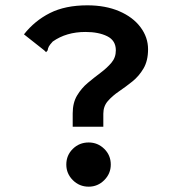

<svg xmlns="http://www.w3.org/2000/svg" viewBox="-20 -689 640 721"><path d="M253 -263Q253 -303 269.5 -330.5Q286 -358 310 -378Q334 -398 358 -416Q382 -434 398.5 -453.5Q415 -473 415 -500Q415 -537 382.5 -553Q350 -569 301 -569Q229 -569 178 -533Q167 -521 163.5 -514.5Q160 -508 159 -500L153 -493L146 -500L70 -560Q110 -611 167.5 -640Q225 -669 308 -669Q376 -669 427.5 -647Q479 -625 507.5 -587Q536 -549 536 -504Q536 -461 519 -432Q502 -403 477 -383Q452 -363 427 -346Q402 -329 385 -309.5Q368 -290 368 -262V-213H253ZM313 12Q278 12 253.5 -12.5Q229 -37 229 -71Q229 -106 253.5 -130Q278 -154 313 -154Q347 -154 371.5 -130Q396 -106 396 -71Q396 -37 371.5 -12.5Q347 12 313 12Z"/></svg>

Font: Inconsolata Expanded ExtraBold
Style: Regular
Weight: 800
Width: 7
Monospace: yes
Designer: Raph Levien, Cyreal, Brenton Simpson
Foundry: Raph Levien, Cyreal, Google
Version: Version 3.001; ttfautohint (v1.8.2.53-6de2)